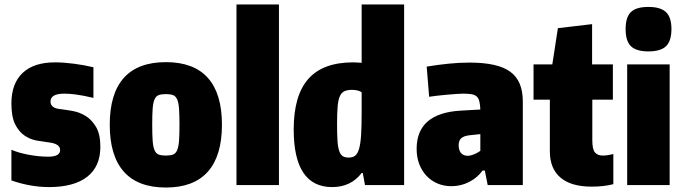

<svg xmlns="http://www.w3.org/2000/svg" viewBox="-20 -828 3058 859"><path d="M199 9Q157 9 113 1Q69 -7 31 -21V-158Q63 -144 109 -135.5Q155 -127 196 -127Q249 -127 249 -157Q249 -185 198 -191Q174 -194 145 -199Q116 -204 90.5 -221Q65 -238 48 -271.5Q31 -305 31 -365Q31 -454 81 -501.5Q131 -549 226 -549Q264 -549 310.5 -543Q357 -537 398 -527V-390Q373 -396 354.5 -399.5Q336 -403 321 -405Q306 -407 293.5 -408Q281 -409 268 -409Q206 -409 206 -374Q206 -344 249 -340Q274 -337 305 -331.5Q336 -326 363.5 -309Q391 -292 410 -259.5Q429 -227 429 -171Q429 -83 370 -37Q311 9 199 9Z M722 11Q597 11 534 -60Q471 -131 471 -270Q471 -409 534 -479.5Q597 -550 722 -550Q847 -550 910 -479.5Q973 -409 973 -270Q973 -131 910 -60Q847 11 722 11ZM722 -132Q742 -132 754 -136.5Q766 -141 772.5 -156Q779 -171 781 -198Q783 -225 783 -270Q783 -315 781 -342Q779 -369 772.5 -383.5Q766 -398 754 -402.5Q742 -407 722 -407Q702 -407 690 -402.5Q678 -398 671.5 -383.5Q665 -369 663 -342Q661 -315 661 -270Q661 -225 663 -198Q665 -171 671.5 -156Q678 -141 690 -136.5Q702 -132 722 -132Z M1038 -808H1228V0H1038Z M1466 9Q1294 9 1294 -249Q1294 -401 1359.5 -475Q1425 -549 1560 -549Q1567 -549 1575 -548.5Q1583 -548 1598 -547V-808H1788V0H1613L1603 -54H1598Q1550 9 1466 9ZM1540 -123Q1558 -123 1569 -131.5Q1580 -140 1586.5 -162.5Q1593 -185 1595.5 -223.5Q1598 -262 1598 -323V-415Q1592 -420 1580.5 -423Q1569 -426 1555 -426Q1534 -426 1521 -420Q1508 -414 1500.5 -397.5Q1493 -381 1490.5 -351Q1488 -321 1488 -273Q1488 -226 1490 -197Q1492 -168 1498 -151.5Q1504 -135 1514 -129Q1524 -123 1540 -123Z M2000 5Q1965 5 1936.5 -7.5Q1908 -20 1887.5 -42Q1867 -64 1855.5 -94.5Q1844 -125 1844 -162Q1844 -321 2040 -333L2129 -338Q2128 -361 2124.5 -375Q2121 -389 2112.5 -396.5Q2104 -404 2089.5 -406.5Q2075 -409 2051 -409Q2040 -409 2020 -407.5Q2000 -406 1977 -404Q1954 -402 1933 -399.5Q1912 -397 1900 -395L1889 -530Q1937 -538 1985.5 -543Q2034 -548 2081 -548Q2207 -548 2263 -507Q2319 -466 2319 -375V0H2162L2149 -65H2139Q2116 -33 2079 -14Q2042 5 2000 5ZM2073 -131Q2084 -131 2099.5 -137Q2115 -143 2129 -153V-228L2082 -223Q2055 -220 2043.5 -209.5Q2032 -199 2032 -179Q2032 -156 2042.5 -143.5Q2053 -131 2073 -131Z M2627 7Q2535 7 2487.5 -33.5Q2440 -74 2440 -151V-382H2367V-540H2451L2476 -702L2629 -720V-540H2722V-382H2630V-200Q2630 -161 2641.5 -146.5Q2653 -132 2677 -132Q2697 -132 2724 -139V-4Q2682 7 2627 7Z M2881 -598Q2827 -598 2803 -621Q2779 -644 2779 -698Q2779 -751 2802.5 -774Q2826 -797 2881 -797Q2935 -797 2959.5 -774Q2984 -751 2984 -698Q2984 -645 2960 -621.5Q2936 -598 2881 -598ZM2786 -540H2976V0H2786Z"/></svg>

Font: Encode Sans Compressed
Style: Black
Weight: 900
Designer: Pablo Impallari, Andres Torresi
Foundry: Pablo Impallari, Andres Torresi
Version: Version 1.000; ttfautohint (v1.00) -l 8 -r 50 -G 200 -x 14 -